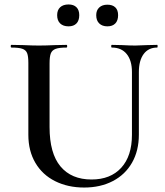

<svg xmlns="http://www.w3.org/2000/svg" viewBox="-20 -826 741 860"><path d="M481 -613Q478 -613 478 -619Q478 -625 481 -625L526 -624Q562 -622 586 -622Q604 -622 640 -624L684 -625Q686 -625 686 -619Q686 -613 684 -613Q645 -613 623.5 -584Q602 -555 602 -503V-223Q602 -151 571.5 -97.5Q541 -44 485.5 -15Q430 14 357 14Q284 14 227 -14.5Q170 -43 138.5 -96.5Q107 -150 107 -222V-544Q107 -574 101.5 -588Q96 -602 80 -607.5Q64 -613 31 -613Q28 -613 28 -619Q28 -625 31 -625L83 -624Q127 -622 154 -622Q184 -622 228 -624L278 -625Q281 -625 281 -619Q281 -613 278 -613Q245 -613 229 -607Q213 -601 207.5 -586.5Q202 -572 202 -542V-257Q202 -139 251 -80.5Q300 -22 390 -22Q475 -22 523 -74.5Q571 -127 571 -222V-503Q571 -555 547.5 -584Q524 -613 481 -613ZM236 -758Q236 -781 249.5 -793.5Q263 -806 287 -806Q310 -806 322.5 -793.5Q335 -781 335 -758Q335 -734 322.5 -721Q310 -708 287 -708Q263 -708 249.5 -721Q236 -734 236 -758ZM411 -758Q411 -780 424.5 -792.5Q438 -805 461 -805Q484 -805 496.5 -793Q509 -781 509 -758Q509 -734 496.5 -721Q484 -708 461 -708Q438 -708 424.5 -721Q411 -734 411 -758Z"/></svg>

Font: Cormorant Garamond SemiBold
Style: Regular
Weight: 600
Designer: Christian Thalmann (Catharsis Fonts)
Version: Version 3.000